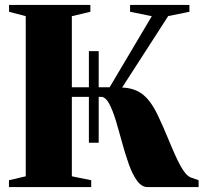

<svg xmlns="http://www.w3.org/2000/svg" viewBox="-20 -763 834 783"><path d="M16.5 0V-28L85 -44V-697L17 -715V-743H348.5V-715L273 -697V-407H342.5V-554.5H382.5V-407H427L599 -697L510.5 -715V-743H752.5V-715L666 -697.5L478 -406Q531.5 -404 565.5 -375.2Q599.5 -346.5 627 -285.5Q645 -247.5 661.8 -206.8Q678.5 -166 694.8 -129.8Q711 -93.5 726.8 -69.2Q742.5 -45 758.5 -39L790 -28V0H582Q557.5 0 538.5 -26.5Q519.5 -53 504.8 -95Q490 -137 477.2 -184Q464.5 -231 451.8 -273Q439 -315 424.5 -341.5Q410 -368 392 -368H382.5V-181H342.5V-368H273V-44L352 -28V0Z"/></svg>

Font: Merriweather 120pt Black
Style: Regular
Weight: 900
Designer: Eben Sorkin
Foundry: Eben Sorkin
Version: Version 2.100